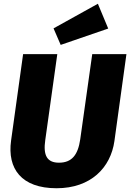

<svg xmlns="http://www.w3.org/2000/svg" viewBox="-20 -983 693 1022"><path d="M501 -963 265 -832 303 -744 556 -831ZM653 -695H471L407 -241C395 -158 362 -117 294 -117C230 -117 209 -156 221 -238L285 -695H103L39 -235C18 -85 94 19 281 19C464 19 569 -91 589 -232Z"/></svg>

Font: Fira Sans ExtraBold
Style: Italic
Weight: 800
Italic angle: -8°
Designer: bBox Type GmbH & Carrois Corporate GbR & Edenspiekermann AG
Foundry: bBox Type GmbH & Carrois Corporate GbR & Edenspiekermann AG
Version: Version 4.301;PS 004.301;hotconv 1.0.88;makeotf.lib2.5.64775